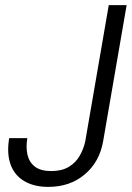

<svg xmlns="http://www.w3.org/2000/svg" viewBox="-20 -720 516 752"><path d="M169 12Q113 12 74.5 -11Q36 -34 21 -77Q6 -120 16 -179H87Q81 -144 87.5 -114.5Q94 -85 116.5 -67.5Q139 -50 181 -50Q222 -50 249.5 -66.5Q277 -83 292.5 -110.5Q308 -138 314 -167L406 -700H476L384 -167Q370 -86 312 -37Q254 12 169 12Z"/></svg>

Font: DM Sans 18pt Light
Style: Italic
Weight: 300
Italic angle: -10°
Designer: Colophon Foundry, Jonny Pinhorn
Foundry: Colophon Foundry
Version: Version 4.004;gftools[0.9.30]